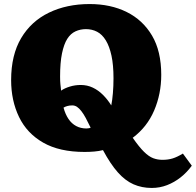

<svg xmlns="http://www.w3.org/2000/svg" viewBox="-20 -737 968 949"><path d="M730 192Q681 192 640 174Q599 156 562.5 115Q526 74 489 5Q469 10 446 12Q423 14 398 14Q274 14 193.5 -32Q113 -78 74 -159Q35 -240 35 -341Q35 -465 84.5 -548.5Q134 -632 222 -674.5Q310 -717 423 -717Q527 -717 606.5 -677.5Q686 -638 731.5 -561Q777 -484 777 -367Q777 -273 742 -191Q707 -109 636 -56Q668 -10 692 13.5Q716 37 737.5 45Q759 53 783 53Q811 53 833.5 46Q856 39 884 22L928 82Q904 115 873 139.5Q842 164 806 178Q770 192 730 192ZM407 -102Q411 -102 418 -103Q425 -104 428 -106Q415 -133 404 -153.5Q393 -174 382 -188Q371 -202 360.5 -209Q350 -216 337 -216Q324 -216 313 -213Q302 -210 294 -205Q303 -172 318.5 -149Q334 -126 356.5 -114Q379 -102 407 -102ZM530 -216Q535 -241 538 -276.5Q541 -312 541 -350Q541 -416 531 -462Q521 -508 503 -537.5Q485 -567 460 -580Q435 -593 405 -593Q377 -593 353 -582Q329 -571 312.5 -545Q296 -519 286.5 -473.5Q277 -428 277 -359Q277 -335 278.5 -321.5Q280 -308 282 -289Q299 -301 325 -309Q351 -317 379 -317Q411 -317 438.5 -304Q466 -291 489 -268Q512 -245 530 -216Z"/></svg>

Font: Literata 18pt Black
Style: Regular
Weight: 900
Designer: Latin by Veronika Burian and Jose Scaglione. Greek by Irene Vlachou. Cyrillic by Vera Evstafieva.
Foundry: TypeTogether
Version: Version 3.103;gftools[0.9.29]